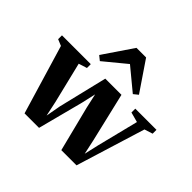

<svg xmlns="http://www.w3.org/2000/svg" viewBox="-196 -1020 1237 1237"><g transform="rotate(45 422.5 -402.0)"><path d="M-8.5 -488V-523H254V-488L197 -470L265.5 -188.5L287 -87.5L305.5 -189.5L386 -523H533.5L612.5 -188.5L634.5 -87L658 -189.5L728 -469.5L659.5 -488V-523H852.5V-488L796 -470L650 3H511.5L433 -308L411.5 -405L389.5 -307.5L308.5 3H176.5L35 -470ZM281.5 -578 250.5 -603 388 -805.5H475.5L613 -603L582 -578L432 -702Z"/></g></svg>

Font: Merriweather 96pt ExtraBold
Style: Regular
Weight: 800
Version: Version 2.100